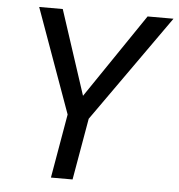

<svg xmlns="http://www.w3.org/2000/svg" viewBox="-51 -760 752 808"><g transform="rotate(5 324.5 -355.5)"><path d="M181.6 -710.9H82L240.7 -270.5L193.8 0H285.2L330.6 -260.3L649.4 -710.9H540L298.3 -354.5Z"/></g></svg>

Font: Roboto
Style: Italic
Weight: 400
Italic angle: -12°
Designer: Google
Version: Version 2.137; 2017